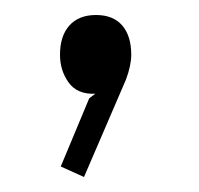

<svg xmlns="http://www.w3.org/2000/svg" viewBox="-20 -116 265 256"><path d="M155 -43Q155 -29 148 -10L92 120L61 106L99 15L107 9Q83 10 71.5 -6Q60 -22 60 -43Q60 -68 72.5 -82Q85 -96 108 -96Q131 -96 143 -82Q155 -68 155 -43Z"/></svg>

Font: TypoPRO Sinkin Sans
Style: 200 X Light
Weight: 200
Designer: Keith Bates
Foundry: K-Type
Version: Sinkin Sans (version 1.0)  by Keith Bates   •   © 2014   www